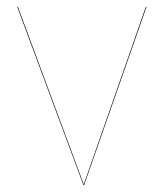

<svg xmlns="http://www.w3.org/2000/svg" viewBox="-20 -537 475 557"><path d="M224 0H222L30 -517H32L223 -2L403 -517H405Z"/></svg>

Font: FiraGO Two
Style: Regular
Weight: 100
Designer: bBox Type
Foundry: bBox Type GmbH
Version: Version 1.001